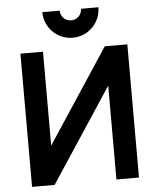

<svg xmlns="http://www.w3.org/2000/svg" viewBox="-61 -983 840 1034"><g transform="rotate(-5 359.0 -466.0)"><path d="M358.5 -781C442.5 -781 510 -848.5 510 -932.5H416C416 -900.5 390.5 -875 358.5 -875C326.5 -875 301 -900.5 301 -932.5H207C207 -848.5 274.5 -781 358.5 -781ZM192 0 526 -507.5V0H648V-720H526L192 -212.5V-720H70V0Z"/></g></svg>

Font: Hauora
Style: Bold
Weight: 700
Designer: Wayne Shih
Foundry: WCYS
Version: Version 1.001;hotconv 1.0.109;makeotfexe 2.5.65596